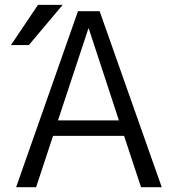

<svg xmlns="http://www.w3.org/2000/svg" viewBox="-20 -777 721 797"><path d="M348.6 -658.2H346.7L220.7 -277.3H473.6ZM137.7 -756.8H240.2L99.6 -589.8H25.4ZM495.1 -212.9H200.2L129.9 0H46.9L303.7 -730.5H393.6L651.4 0H565.4Z"/></svg>

Font: Mgen+ 1c regular
Style: Regular
Weight: 400
Designer: [Source Han Sans]
Ryoko NISHIZUKA  (kana & ideographs); Paul D. Hunt (Latin, Greek & Cyrillic); Wenlong ZHANG  (bopomofo
Version: Version 1.059.20150602